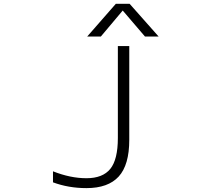

<svg xmlns="http://www.w3.org/2000/svg" viewBox="-20 -972 1040 1003"><path d="M808.6 -781.2H737.3L621.1 -917L506.8 -781.2H435.5L585 -952.1H657.2ZM595.7 -731.4H655.3V-241.2Q655.3 -110.4 600.1 -49.8Q544.9 10.7 431.6 10.7Q337.9 10.7 256.8 -19.5V-77.1Q347.7 -41 431.6 -41Q516.6 -41 556.2 -89.8Q595.7 -138.7 595.7 -251Z"/></svg>

Font: Gen Shin Gothic Monospace Light
Style: Regular
Weight: 300
Designer: [Source Han Sans]
Ryoko NISHIZUKA  (kana & ideographs); Paul D. Hunt (Latin, Greek & Cyrillic); Wenlong ZHANG  (bopomofo
Version: Version 1.002.20150607